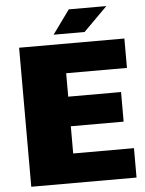

<svg xmlns="http://www.w3.org/2000/svg" viewBox="-58 -917 727 963"><g transform="rotate(-5 305.0 -435.0)"><path d="M590 -552H284V-434H550V-285H284V-148H590V0H60V-700H590ZM238 -750 325 -870H514L394 -750Z"/></g></svg>

Font: Fivo Sans Black
Style: Regular
Weight: 900
Designer: Alexander Slobzheninov
Foundry: Alexander Slobzheninov
Version: 1.0